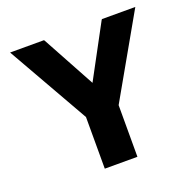

<svg xmlns="http://www.w3.org/2000/svg" viewBox="-140 -958 1129 1111"><g transform="rotate(-20 424.5 -402.5)"><path d="M423 -484 246 -809 243 -812H35L320 -311V6L321 7H520L521 6V-311L806 -812H601L598 -809Z"/></g></svg>

Font: Hussar Woodtype
Style: SeBd
Weight: 900
Foundry: Cannot Into Space Fonts
Version: Version 1.07